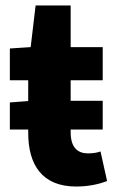

<svg xmlns="http://www.w3.org/2000/svg" viewBox="-20 -669 428 701"><path d="M258 12C307 12 345 2 371 -8L347 -116C334 -111 317 -109 301 -109C264 -109 238 -130 238 -186V-196H355V-301H238V-376H355V-497H238V-649H110L92 -497L16 -492V-376H83V-300L16 -295V-196H83V-184C83 -67 134 12 258 12Z"/></svg>

Font: DAIFUKU Sans
Style: Bold
Weight: 700
Designer: Original font ‘Source Han Sans JP’ : Paul D. Hunt
Foundry: Daifuku
Version: Version 1.000